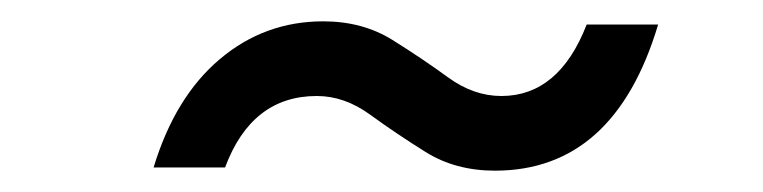

<svg xmlns="http://www.w3.org/2000/svg" viewBox="-20 -460 715 180"><path d="M444 -300Q407 -300 379 -317.5Q351 -335 327 -352.5Q303 -370 277 -370Q216 -370 191 -303H124Q144 -369 186 -404.5Q228 -440 283 -440Q320 -440 348 -422.5Q376 -405 400 -387.5Q424 -370 450 -370Q504 -370 530 -437H597Q556 -300 444 -300Z"/></svg>

Font: Plus Jakarta Display Light
Style: Italic
Weight: 300
Italic angle: -12°
Designer: Gumpita Rahayu
Foundry: Tokotype Studio
Version: Version 1.000;hotconv 1.0.109;makeotfexe 2.5.65596